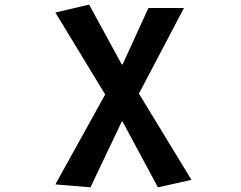

<svg xmlns="http://www.w3.org/2000/svg" viewBox="-20 -594 1040 828"><path d="M370.1 213.9 218.8 201.2 433.6 -186.5 218.8 -540 364.3 -574.2 504.9 -316.4H508.8L620.1 -559.6H773.4L579.1 -190.4L805.7 181.6L661.1 213.9L508.8 -69.3H504.9Z"/></svg>

Font: GenEi Gothic M Regular
Style: Bold
Weight: 700
Designer: o_tamon (Modified); [Source Han Sans]
Ryoko NISHIZUKA  (kana & ideographs); Paul D. Hunt (Latin, Greek & Cyrillic); Wenl
Version: Version 1.1a;Original Version 1.004